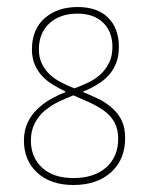

<svg xmlns="http://www.w3.org/2000/svg" viewBox="-20 -528 437 552"><path d="M48.8 -124Q48.8 -152.8 59.6 -175.8Q69.8 -197.3 87.4 -214.4Q106 -231.9 126 -243.2Q149.9 -256.3 168 -263.2V-265.1Q151.4 -272.9 131.8 -284.7Q114.7 -294.9 101.6 -309.1Q87.9 -323.7 80.1 -341.8Q71.8 -361.3 71.8 -386.2Q71.8 -443.8 108.9 -476.1Q145.5 -507.8 203.1 -507.8Q259.8 -507.8 290.5 -477.5Q321.8 -446.8 321.8 -393.1Q321.8 -365.2 313.5 -345.7Q304.2 -323.7 291 -310.1Q277.3 -295.4 258.3 -284.2Q239.3 -272.5 219.2 -265.1V-263.2Q233.9 -257.3 263.2 -243.7Q282.2 -234.9 301.8 -217.8Q320.3 -201.7 329.6 -182.1Q339.8 -161.1 339.8 -130.9Q339.8 -69.3 299.3 -32.7Q258.8 3.9 190.9 3.9Q125.5 3.9 86.9 -31.7Q48.8 -66.9 48.8 -124ZM91.8 -386.2Q91.8 -362.3 100.6 -344.7Q109.4 -326.7 123 -314Q136.2 -301.3 155.3 -291.5Q171.9 -282.7 193.8 -273.9Q215.8 -282.2 233.4 -290.5Q252.9 -299.8 268.6 -314Q283.7 -327.6 293.5 -347.2Q303.2 -366.7 303.2 -393.1Q303.2 -437.5 275.9 -463.4Q249 -488.8 203.1 -488.8Q152.8 -488.8 122.6 -461.4Q91.8 -433.6 91.8 -386.2ZM190.9 -253.9Q171.9 -246.6 148.4 -235.4Q128.9 -226.1 108.9 -210Q91.8 -196.3 80.1 -173.8Q68.8 -152.3 68.8 -124Q68.8 -75.2 101.6 -45.4Q133.8 -16.1 190.9 -16.1Q251 -16.1 285.6 -46.9Q319.8 -77.6 319.8 -128.9Q319.8 -156.7 309.1 -176.3Q298.3 -195.8 279.3 -209.5Q259.8 -223.1 237.8 -233.4Q214.8 -243.7 190.9 -253.9Z"/></svg>

Font: Datalegreya
Style: Dot
Weight: 700
Designer: Figs Lab
Foundry: Figs Lab
Version: Version 1.002;PS 001.002;hotconv 1.0.70;makeotf.lib2.5.58329